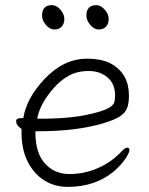

<svg xmlns="http://www.w3.org/2000/svg" viewBox="-20 -713 583 749"><path d="M244 16Q193 16 152.5 -9.5Q112 -35 88 -82.5Q64 -130 64 -195V-210Q43 -224 43 -240Q43 -252 60 -252Q71 -252 71 -253Q84 -331 153 -404Q228 -484 319 -484Q380 -484 416 -463Q483 -424 483 -340Q483 -311 476 -292Q469 -273 448.5 -259.5Q428 -246 386 -233Q281 -201 130 -201H118V-198Q118 -116 155.5 -75Q193 -34 251 -34Q309 -34 362.5 -57.5Q416 -81 456 -124Q468 -137 476.5 -137Q485 -137 485 -127.5Q485 -118 470 -95Q455 -72 426 -46Q353 16 244 16ZM125 -250H146Q275 -250 363 -276Q418 -292 425 -312Q429 -323 429 -341Q429 -385 400 -410.5Q371 -436 326 -436Q281 -436 248 -417.5Q215 -399 190 -370Q136 -309 125 -250ZM144 -652Q144 -693 183 -693Q200 -693 215.5 -675.5Q231 -658 231 -639Q231 -620 220.5 -609Q210 -598 192 -598Q174 -598 159 -616Q144 -634 144 -652ZM317 -652Q317 -693 356 -693Q373 -693 388.5 -675.5Q404 -658 404 -639Q404 -620 393.5 -609Q383 -598 365 -598Q347 -598 332 -616Q317 -634 317 -652Z"/></svg>

Font: LXGW WenKai TC Light
Style: Regular
Weight: 300
Designer: LXGW / Fontworks Inc.
Foundry: LXGW / Fontworks Inc.
Version: Version 1.330